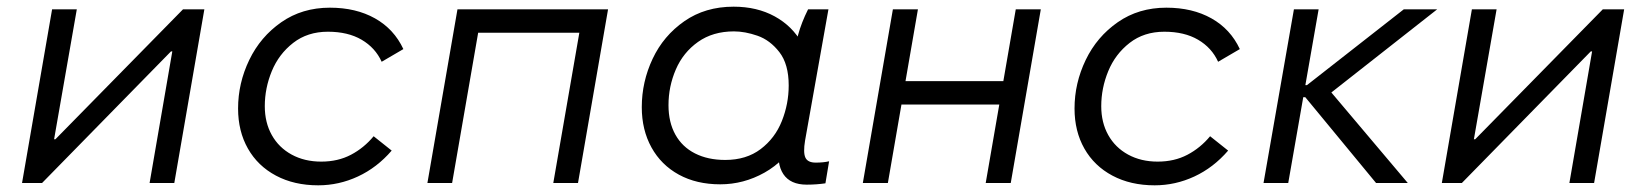

<svg xmlns="http://www.w3.org/2000/svg" viewBox="-20 -548 4930 575"><path d="M136 -520H210L142 -131H146L528 -520H592L502 0H428L496 -394H492L106 0H46Z M693 -223Q693 -299 726.5 -368.5Q760 -438 822.5 -481.5Q885 -525 968 -525Q1046 -525 1103 -493Q1160 -461 1188 -401L1123 -363Q1104 -405 1063 -429Q1022 -453 962 -453Q901 -453 858 -419.5Q815 -386 794 -335Q773 -284 773 -230Q773 -181 794 -143.5Q815 -106 853.5 -85Q892 -64 942 -64Q992 -64 1031 -84.5Q1070 -105 1099 -140L1153 -97Q1109 -46 1052 -19.5Q995 7 933 7Q861 7 806.5 -22Q752 -51 722.5 -103Q693 -155 693 -223Z M1350 -520H1801L1711 0H1637L1715 -450H1412L1334 0H1260Z M2314 -115 2338 -113 2365 -423Q2366 -428 2370 -443Q2380 -480 2400 -520H2461L2391 -127Q2385 -91 2392 -76Q2399 -61 2423 -61Q2446 -61 2463 -65L2452 1Q2425 5 2396 5Q2347 5 2326 -26.5Q2305 -58 2314 -115ZM2411 -301Q2411 -204 2371.5 -135Q2332 -66 2269.5 -31Q2207 4 2137 4Q2066 4 2013 -25Q1960 -54 1931 -106.5Q1902 -159 1902 -227Q1902 -303 1934.5 -372Q1967 -441 2029.5 -484.5Q2092 -528 2177 -528Q2247 -528 2300 -499Q2353 -470 2382 -418Q2411 -366 2411 -301ZM1982 -233Q1982 -182 2002.5 -145Q2023 -108 2061.5 -88.5Q2100 -69 2152 -69Q2215 -69 2258 -101.5Q2301 -134 2321.5 -185.5Q2342 -237 2342 -292Q2342 -356 2314 -392Q2286 -428 2248.5 -441Q2211 -454 2178 -454Q2115 -454 2070.5 -422.5Q2026 -391 2004 -340Q1982 -289 1982 -233Z M3097 -520 3007 0H2932L3022 -520ZM2564 0 2654 -520H2729L2639 0ZM2659 -235 2671 -305H3001L2989 -235Z M3198 -223Q3198 -299 3231.5 -368.5Q3265 -438 3327.5 -481.5Q3390 -525 3473 -525Q3551 -525 3608 -493Q3665 -461 3693 -401L3628 -363Q3609 -405 3568 -429Q3527 -453 3467 -453Q3406 -453 3363 -419.5Q3320 -386 3299 -335Q3278 -284 3278 -230Q3278 -181 3299 -143.5Q3320 -106 3358.5 -85Q3397 -64 3447 -64Q3497 -64 3536 -84.5Q3575 -105 3604 -140L3658 -97Q3614 -46 3557 -19.5Q3500 7 3438 7Q3366 7 3311.5 -22Q3257 -51 3227.5 -103Q3198 -155 3198 -223Z M3855 -520H3929L3838 0H3764ZM3889 -257H3855L3861 -293H3894L4184 -520H4284L3948 -256L3941 -302L4196 0H4101Z M4388 -520H4462L4394 -131H4398L4780 -520H4844L4754 0H4680L4748 -394H4744L4358 0H4298Z"/></svg>

Font: Fixel Italic Variable Display Thin
Style: Italic
Weight: 100
Italic angle: -10°
Designer: AlfaBravo + MacPaw
Foundry: Kyrylo Tkachov, Marchela Mozhyna, Serhii Makarenko, Maria Weinstein, Zakhar Kryvoshyya
Version: Version 1.210;Glyphs 3.2 (3217)